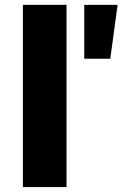

<svg xmlns="http://www.w3.org/2000/svg" viewBox="-20 -762 499 782"><path d="M73.2 0ZM73.2 -742.2H251V0H73.2ZM323.2 -742.2H459L429.2 -522.9H323.2Z"/></svg>

Font: Argentum Sans
Style: Bold
Weight: 700
Designer: Julieta Ulanovsky (Modified by Cristiano Sobral)
Foundry: Julieta Ulanovsky
Version: Version 1.000; ttfautohint (v1.5.65-e2d9)